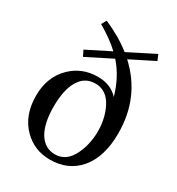

<svg xmlns="http://www.w3.org/2000/svg" viewBox="-197 -947 998 1084"><g transform="rotate(30 302.0 -405.0)"><path d="M293 15C372 15 435 -13 482 -68C530 -125 554 -205 554 -306C554 -463 499 -592 388 -694L541 -771L525 -808L355 -722C305 -762 246 -796 179 -825L161 -793C217 -760 263 -727 298 -694L147 -618L165 -581L328 -663C374 -611 408 -547 429 -472C396 -508 352 -526 295 -526C227 -526 169 -503 122 -457C71 -407 45 -341 45 -260C45 -175 70 -106 121 -55C168 -8 225 15 293 15ZM403 -430C464 -335 463 -185 405 -87C380 -46 346 -25 302 -25C214 -25 162 -109 162 -254C162 -329 174 -387 199 -427C223 -466 257 -486 302 -486C345 -486 378 -467 403 -430Z"/></g></svg>

Font: AllPunType SemiBold
Style: Regular
Weight: 600
Version: 1.0